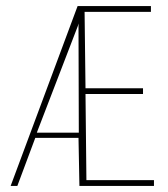

<svg xmlns="http://www.w3.org/2000/svg" viewBox="-20 -611 553 631"><path d="M15 0 235 -591H476V-572H258L261 -321H450V-302H261L264 -19H486V0H241L238 -158H96L37 0ZM101 -175H239L238 -524V-534L236 -526Z"/></svg>

Font: Alumni Sans SC Thin
Style: Regular
Weight: 100
Designer: Robert E. Leuschke
Foundry: Robert E. Leuschke
Version: Version 1.018